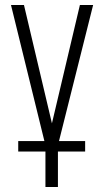

<svg xmlns="http://www.w3.org/2000/svg" viewBox="-20 -598 415 769"><path d="M53 9V-33H321V9ZM162 151V-16L24 -578H76L188 -104L300 -578H353L212 -16V151Z"/></svg>

Font: Oswald ExtraLight
Style: Regular
Weight: 250
Designer: Vernon Adams
Foundry: Vernon Adams
Version: Version 4.103;gftools[0.9.33.dev8+g029e19f]